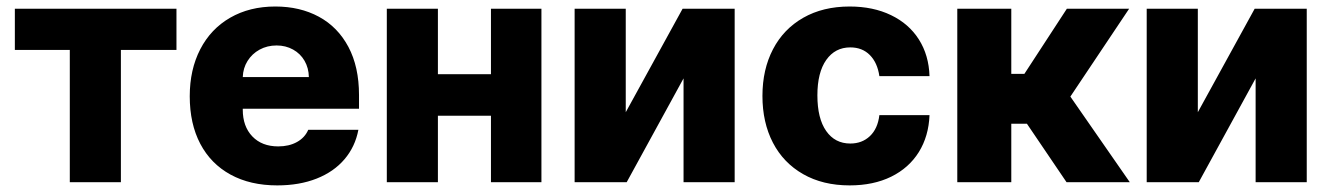

<svg xmlns="http://www.w3.org/2000/svg" viewBox="-20 -557 4068 587"><path d="M25.4 -530.3H519.5V-404.3H349.6V0H193.4V-404.3H25.4Z M560.1 -262.7Q560.1 -344.2 592.3 -406.5Q624.5 -468.8 683.8 -502.9Q743.2 -537.1 821.8 -537.1Q897 -537.1 954.8 -505.9Q1012.7 -474.6 1045.2 -413.6Q1077.6 -352.5 1077.6 -266.6V-224.6H722.2V-221.7Q722.2 -170.4 751.5 -139.9Q780.8 -109.4 830.6 -109.4Q863.8 -109.4 887.9 -122.8Q912.1 -136.2 922.4 -160.2H1075.7Q1065.9 -108.4 1033.2 -70.1Q1000.5 -31.7 948 -11Q895.5 9.8 827.6 9.8Q745.1 9.8 684.8 -23.2Q624.5 -56.2 592.3 -117.4Q560.1 -178.7 560.1 -262.7ZM924.3 -321.3Q923.8 -349.1 911.1 -371.1Q898.4 -393.1 876 -405.5Q853.5 -418 825.7 -418Q796.9 -418 773.7 -405.3Q750.5 -392.6 736.8 -370.6Q723.1 -348.6 722.2 -321.3Z M1318.8 -330.1H1481V-530.3H1635.3V0H1481V-203.1H1318.8V0H1162.6V-530.3H1318.8Z M2066.9 -530.3H2226.1V0H2069.8V-317.4L1896 0H1736.8V-530.3H1893.1V-213.9Z M2311 -263.7Q2311 -344.7 2343.3 -406.5Q2375.5 -468.3 2435.8 -502.7Q2496.1 -537.1 2577.6 -537.1Q2649.4 -537.1 2704.1 -510.7Q2758.8 -484.4 2789.3 -436.3Q2819.8 -388.2 2821.8 -324.2H2668.5Q2662.6 -365.2 2639.4 -388.7Q2616.2 -412.1 2579.6 -412.1Q2533.2 -412.1 2506.1 -373.8Q2479 -335.4 2479 -265.6Q2479 -194.8 2505.9 -156.5Q2532.7 -118.2 2579.6 -118.2Q2615.7 -118.2 2639.6 -140.9Q2663.6 -163.6 2668.5 -205.1H2821.8Q2819.3 -140.6 2789.1 -92Q2758.8 -43.5 2704.6 -16.8Q2650.4 9.8 2577.6 9.8Q2495.6 9.8 2435.3 -24.7Q2375 -59.1 2343 -120.8Q2311 -182.6 2311 -263.7Z M2906.7 -530.3H3071.8V-331.1H3111.8L3241.7 -530.3H3432.1L3252.4 -261.7L3434.1 0H3240.7L3119.6 -178.7H3071.8V0H2906.7Z M3815.9 -530.3H3975.1V0H3818.8V-317.4L3645 0H3485.8V-530.3H3642.1V-213.9Z"/></svg>

Font: Pretendard ExtraBold
Style: Regular
Weight: 800
Designer: Base glyphs from Inter by Rasmus Andersson; Hangeul glyphs from Noto Sans CJK(Source Han Sans) by Jang Soo-young and Kan
Foundry: Kil Hyung-jin
Version: Version 1.309